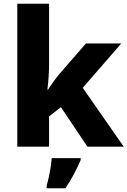

<svg xmlns="http://www.w3.org/2000/svg" viewBox="-20 -873 678 1021"><path d="M241 -532Q241 -500 238.5 -464.5Q236 -429 232 -396H235Q248 -416 264.5 -439Q281 -462 297 -481L437 -642H625L420 -406L638 -93H445L304 -303L241 -254V-93H72V-853H241ZM409 -22Q393 15 374 51.5Q355 88 328 128H228V115Q237 84 245 41.5Q253 -1 255 -32H409Z"/></svg>

Font: Noto Sans Kannada UI ExtraBold
Style: Regular
Weight: 800
Designer: Jelle Bosma - Monotype Design Team
Foundry: Monotype Imaging Inc.
Version: Version 2.005; ttfautohint (v1.8.4.7-5d5b)